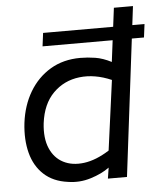

<svg xmlns="http://www.w3.org/2000/svg" viewBox="-51 -745 672 792"><g transform="rotate(-5 285.0 -349.0)"><path d="M198 -1Q138 -9 100 -44Q62 -79 47.5 -134.5Q33 -190 41 -259Q50 -331 83 -386.5Q116 -442 169.5 -474Q223 -506 294 -506Q324 -506 355.5 -501Q387 -496 422 -478L450 -700H529L443 0H364L371 -45Q340 -22 293 -7.5Q246 7 198 -1ZM377 -115 416 -404Q347 -434 283 -426.5Q219 -419 174.5 -374.5Q130 -330 120 -251Q113 -189 131 -147Q149 -105 186 -86Q223 -67 272.5 -73.5Q322 -80 377 -115ZM563 -567H143L150 -622H570Z"/></g></svg>

Font: Kulim Park
Style: Italic
Weight: 400
Italic angle: -8°
Designer: Noponies / Dale Sattler
Foundry: Noponies
Version: Version 1.000; ttfautohint (v1.8.3)